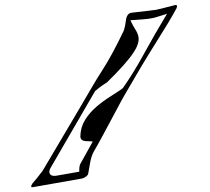

<svg xmlns="http://www.w3.org/2000/svg" viewBox="-87 -872 1077 987"><g transform="rotate(-10 451.0 -378.5)"><path d="M9 19Q-2 19 -2 14Q-2 11 6 1Q18 -9 34 -22.5Q50 -36 70 -55Q224 -234 306.5 -331Q389 -428 400 -441Q418 -463 472.5 -522.5Q527 -582 603 -688Q607 -693 613.5 -707.5Q620 -722 627 -745Q638 -777 661 -776Q717 -773 748.5 -771Q780 -769 787 -769Q793 -769 818.5 -770.5Q844 -772 889 -776Q897 -776 898 -770Q898 -765 892 -757Q846 -699 758.5 -603Q671 -507 554 -367Q535 -345 496.5 -295Q458 -245 398 -170Q386 -155 374 -140Q362 -125 349 -110Q338 -97 330.5 -82.5Q323 -68 318 -54L298 1Q296 7 284 13Q272 19 264 19ZM139 -18H255Q258 -42 266 -55Q270 -60 290.5 -85Q311 -110 348 -156Q350 -158 350 -158Q350 -160 319 -166Q288 -172 292 -196Q301 -242 331 -275.5Q361 -309 401.5 -332.5Q442 -356 482 -372Q514 -385 531.5 -393Q549 -401 551 -403Q619 -471 688.5 -558Q758 -645 840 -739Q821 -737 794 -733Q775 -730 757 -730Q726 -730 649 -739Q651 -732 654.5 -719.5Q658 -707 665 -690Q675 -666 675 -648Q675 -613 635 -572Q590 -524 476 -446Q466 -442 448.5 -434Q431 -426 407 -412L114 -64Q103 -51 103 -41Q103 -18 139 -18Z"/></g></svg>

Font: Moo Lah Lah
Style: Regular
Weight: 400
Designer: Robert E. Leuschke
Foundry: Robert E. Leuschke
Version: Version 1.010; ttfautohint (v1.8.3)